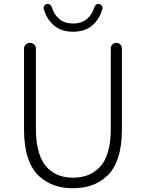

<svg xmlns="http://www.w3.org/2000/svg" viewBox="-20 -947 744 979"><path d="M102.5 -285.2V-699.2Q102.5 -711.9 111.3 -720.2Q120.1 -728.5 132.8 -728.5Q145.5 -728.5 154.3 -720.2Q163.1 -711.9 163.1 -699.2V-288.1Q163.1 -219.7 178.2 -169.9Q193.4 -120.1 220.2 -92.8Q247.1 -65.4 279.3 -53.2Q311.5 -41 351.6 -41Q392.6 -41 425.8 -53.2Q459 -65.4 486.8 -92.8Q514.6 -120.1 529.8 -169.9Q544.9 -219.7 544.9 -288.1V-700.2Q544.9 -711.9 553.2 -720.2Q561.5 -728.5 573.2 -728.5Q585 -728.5 593.3 -720.2Q601.6 -711.9 601.6 -700.2V-285.2Q601.6 -202.1 581.5 -142.1Q561.5 -82 525.4 -49.3Q489.3 -16.6 446.8 -2Q404.3 12.7 352.1 12.7Q299.8 12.7 257.3 -2Q214.8 -16.6 178.7 -49.3Q142.6 -82 122.6 -142.1Q102.5 -202.1 102.5 -285.2ZM352.5 -785.2Q291 -785.2 253.4 -818.8Q215.8 -852.5 203.1 -902.3Q202.1 -905.3 202.1 -907.2Q202.1 -913.1 206.1 -918Q210.9 -924.8 219.7 -926.8Q221.7 -926.8 223.6 -926.8Q229.5 -926.8 235.4 -922.9Q242.2 -918 244.1 -910.2Q255.9 -872.1 282.7 -849.6Q309.6 -827.1 352.5 -827.1Q395.5 -827.1 422.9 -850.1Q450.2 -873 460.9 -909.2Q462.9 -918 469.7 -922.9Q475.6 -926.8 481.4 -926.8Q483.4 -926.8 485.4 -926.8Q494.1 -924.8 499 -918Q502.9 -913.1 502.9 -907.2Q502.9 -905.3 502 -902.3Q489.3 -852.5 452.1 -818.8Q415 -785.2 352.5 -785.2Z"/></svg>

Font: Gen Jyuu Gothic P Light
Style: Regular
Weight: 200
Designer: [Source Han Sans]
Ryoko NISHIZUKA  (kana & ideographs); Paul D. Hunt (Latin, Greek & Cyrillic); Wenlong ZHANG  (bopomofo
Version: Version 1.002.20150607